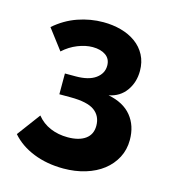

<svg xmlns="http://www.w3.org/2000/svg" viewBox="-87 -605 615 687"><g transform="rotate(15 220.0 -261.5)"><path d="M34 -467Q73 -501 119 -517Q165 -533 213 -533Q248 -533 279 -524.5Q310 -516 333.5 -499Q357 -482 370.5 -456.5Q384 -431 384 -398Q384 -356 361.5 -324.5Q339 -293 298 -285Q355 -274 384 -238.5Q413 -203 413 -150Q413 -114 397.5 -84.5Q382 -55 355 -34Q328 -13 290.5 -1.5Q253 10 209 10Q148 10 98 -10Q48 -30 17 -66L81 -152Q101 -127 130.5 -114.5Q160 -102 195 -102Q237 -102 260.5 -119Q284 -136 284 -168Q284 -204 257.5 -223.5Q231 -243 168 -243H127V-320H167Q215 -320 240.5 -338.5Q266 -357 266 -386Q266 -411 247.5 -424Q229 -437 199 -437Q173 -437 144 -425.5Q115 -414 91 -392Z"/></g></svg>

Font: Oxford Sans
Style: Bold
Weight: 700
Designer: Matt McInerney, Pablo Impallari, Rodrigo Fuenzalida
Foundry: Matt McInerney, Pablo Impallari, Rodrigo Fuenzalida
Version: Version 3.000g; ttfautohint (v1.5) -l 8 -r 28 -G 28 -x 14 -D